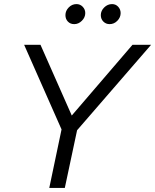

<svg xmlns="http://www.w3.org/2000/svg" viewBox="-20 -919 759 939"><path d="M221 0 281 -286 98 -700H178L331 -354L628 -700H719L357 -282L297 0ZM343 -801Q324 -801 312 -813.5Q300 -826 300 -845Q300 -866 316 -882.5Q332 -899 354 -899Q372 -899 384.5 -886Q397 -873 397 -855Q397 -834 380.5 -817.5Q364 -801 343 -801ZM516 -801Q498 -801 485.5 -813.5Q473 -826 473 -845Q473 -866 489.5 -882.5Q506 -899 528 -899Q546 -899 558 -886Q570 -873 570 -855Q570 -834 554 -817.5Q538 -801 516 -801Z"/></svg>

Font: Red Hat Display
Style: Italic
Weight: 400
Italic angle: -12°
Designer: Pentagram, MCKL
Foundry: Pentagram, MCKL
Version: Version 1.023; ttfautohint (v1.8.3)